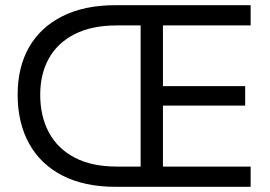

<svg xmlns="http://www.w3.org/2000/svg" viewBox="-20 -720 1039 740"><path d="M425 0Q305 0 220.5 -43.5Q136 -87 92 -167Q48 -247 48 -355Q48 -461 92 -538Q136 -615 220.5 -657.5Q305 -700 425 -700H946V-622H430Q334 -622 268 -588.5Q202 -555 168.5 -495Q135 -435 135 -355Q135 -272 168.5 -209.5Q202 -147 268 -112.5Q334 -78 430 -78H946V0ZM522 -32V-664H608V-32ZM564 -313V-388H925V-313Z"/></svg>

Font: SUSE Thin
Style: Regular
Weight: 400
Version: Version 1.000